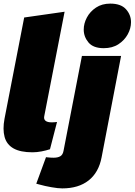

<svg xmlns="http://www.w3.org/2000/svg" viewBox="-22 -835 746 1064"><path d="M255 -8Q234 -1 208 4Q182 9 158 9Q91 9 53 -12.5Q15 -34 3.5 -76Q-8 -118 3 -177L112 -738L336 -770L223 -190Q220 -174 230.5 -165.5Q241 -157 264 -157Q271 -157 278.5 -157.5Q286 -158 294 -159ZM179 183 233 36 241 37Q249 38 258.5 38.5Q268 39 275 39Q298 39 312 31Q326 23 330 1L432 -525H649L541 37Q525 121 469 165Q413 209 323 209Q300 209 263 202.5Q226 196 198 188ZM553 -568Q495 -568 468.5 -599.5Q442 -631 442 -671Q442 -705 459.5 -738Q477 -771 510 -793Q543 -815 589 -815Q648 -815 676 -784Q704 -753 704 -712Q704 -678 686 -645Q668 -612 634.5 -590Q601 -568 553 -568Z"/></svg>

Font: REM Black
Style: Italic
Weight: 900
Italic angle: -11°
Designer: Octavio Pardo
Foundry: Ashler Design
Version: Version 1.005;gftools[0.9.28]